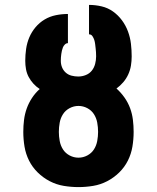

<svg xmlns="http://www.w3.org/2000/svg" viewBox="-20 -755 640 783"><path d="M300 8Q270 8 240 3Q210 -2 183 -16Q156 -30 134 -51.5Q112 -73 98.5 -100Q85 -127 80 -157Q75 -187 75 -217Q75 -242 78 -266Q81 -290 89 -312.5Q97 -335 110.5 -355.5Q124 -376 142 -392Q128 -401 116.5 -413.5Q105 -426 97 -441Q89 -456 86 -473Q83 -490 83 -507Q83 -531 86.5 -555.5Q90 -580 99.5 -602.5Q109 -625 125 -644Q141 -663 162 -675.5Q183 -688 207.5 -693Q232 -698 257 -698V-579Q250 -579 244.5 -573.5Q239 -568 236.5 -561.5Q234 -555 232.5 -548.5Q231 -542 230 -535Q229 -528 228.5 -521Q228 -514 228 -507Q228 -493 233 -480.5Q238 -468 248 -459Q258 -450 271.5 -446.5Q285 -443 298 -443H300Q315 -443 330 -449Q345 -455 354.5 -467Q364 -479 368 -494.5Q372 -510 372 -525Q372 -534 371.5 -542Q371 -550 370 -558.5Q369 -567 368 -575.5Q367 -584 364.5 -592Q362 -600 357 -607.5Q352 -615 343 -615V-735Q369 -735 394.5 -729Q420 -723 441 -708Q462 -693 477.5 -672Q493 -651 502 -626.5Q511 -602 514 -576.5Q517 -551 517 -525Q517 -506 514 -487.5Q511 -469 503 -451.5Q495 -434 482.5 -419.5Q470 -405 455 -394Q473 -378 487.5 -357.5Q502 -337 510.5 -314Q519 -291 522 -266.5Q525 -242 525 -217Q525 -187 520 -157Q515 -127 501.5 -100Q488 -73 466 -51.5Q444 -30 417 -16Q390 -2 360 3Q330 8 300 8ZM300 -112Q319 -112 336 -121Q353 -130 363 -145.5Q373 -161 376.5 -180Q380 -199 380 -217Q380 -236 376.5 -255Q373 -274 363 -289.5Q353 -305 336 -314Q319 -323 300 -323Q281 -323 264 -314Q247 -305 237 -289.5Q227 -274 223.5 -255Q220 -236 220 -217Q220 -199 223.5 -180Q227 -161 237 -145.5Q247 -130 264 -121Q281 -112 300 -112Z"/></svg>

Font: Iosevka Etoile Heavy
Style: Regular
Weight: 900
Designer: Belleve Invis
Foundry: Belleve Invis
Version: Version 22.1.2; ttfautohint (v1.8.4)